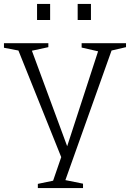

<svg xmlns="http://www.w3.org/2000/svg" viewBox="-38 -735 656 969"><path d="M598 -497 525 -480 292 174 381 192V214H153V193L230 177L271 58L55 -480L-18 -494V-517H206V-497L123 -479L301 3L457 -476L374 -495V-517H598ZM354 -715H421V-634H354ZM149 -715H215V-634H149ZM354 -715H421V-634H354ZM149 -715H215V-634H149Z"/></svg>

Font: Afta serif
Style: Regular
Weight: 400
Designer: parq.ink
Foundry: Oriol Esparraguera Font
Version: Version 1.000